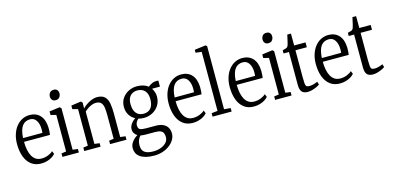

<svg xmlns="http://www.w3.org/2000/svg" viewBox="-90 -1392 4559 2226"><g transform="rotate(-15 2190.0 -279.0)"><path d="M247.5 11Q178 11 130.2 -25.8Q82.5 -62.5 58.2 -128Q34 -193.5 34 -279Q34 -343 51.2 -396Q68.5 -449 99.2 -487.5Q130 -526 171.5 -546.8Q213 -567.5 261 -567.5Q338.5 -567.5 385.5 -517.5Q432.5 -467.5 436 -370Q436 -339 434.8 -319.2Q433.5 -299.5 430.5 -283.5H119Q119.5 -229 128.5 -185Q137.5 -141 155.8 -109.2Q174 -77.5 201.5 -60.8Q229 -44 267 -44Q310.5 -44 348 -59.5Q385.5 -75 405 -95L420 -59Q404 -39.5 378.2 -23.8Q352.5 -8 319.2 1.5Q286 11 247.5 11ZM119.5 -328.5 352 -329Q353 -341.5 353.5 -352Q354 -362.5 354 -373Q354 -435 328.2 -476.5Q302.5 -518 254 -518Q225.5 -518 202 -508Q178.5 -498 161 -475.8Q143.5 -453.5 133 -417.2Q122.5 -381 119.5 -328.5Z M504 0V-41.5L561.5 -49.5V-488L496.5 -505V-547.5L619 -564H621.5L639.5 -548.5V-49.5L701.5 -41.5V0ZM599 -655Q572 -655 558 -671.5Q544 -688 544 -712.5Q544 -737.5 559.2 -757.8Q574.5 -778 606 -778H607Q634 -778 648 -761.8Q662 -745.5 662 -720.5Q662 -696 646.8 -675.5Q631.5 -655 600 -655Z M822.5 -49.5V-488L758 -505V-547.5L872.5 -564H876L893 -548.5V-504.5L892 -477Q911 -497.5 940.2 -518Q969.5 -538.5 1003.2 -552Q1037 -565.5 1067.5 -565.5Q1132 -565.5 1162.2 -534.8Q1192.5 -504 1201.5 -451.2Q1210.5 -398.5 1210.5 -332V-49L1273 -41.5V0H1076V-41.5L1132 -49V-335Q1132 -382 1127 -420.8Q1122 -459.5 1102.5 -482.2Q1083 -505 1038.5 -505Q1014.5 -505 989.2 -495Q964 -485 941 -469.2Q918 -453.5 901 -437.5V-49.5L962 -41.5V0H766V-41.5Z M1538.5 261.5Q1480 261.5 1438 250.5Q1396 239.5 1369 219.5Q1342 199.5 1329.5 173.2Q1317 147 1317 116.5Q1317 84 1331.2 57.8Q1345.5 31.5 1367 12Q1388.5 -7.5 1409 -19.5Q1388.5 -31 1374.8 -51.5Q1361 -72 1361 -102Q1361 -124.5 1371.8 -146Q1382.5 -167.5 1399.8 -185.5Q1417 -203.5 1436 -214.5Q1393.5 -236.5 1367.8 -277Q1342 -317.5 1342 -374.5Q1342 -435 1372 -478.2Q1402 -521.5 1448.8 -544.5Q1495.5 -567.5 1546 -567.5Q1589 -567.5 1623.2 -557.2Q1657.5 -547 1683 -526.5Q1693 -536.5 1720.8 -552Q1748.5 -567.5 1779.5 -567.5H1807V-494H1712.5Q1721 -481.5 1728 -465.8Q1735 -450 1739.5 -431.8Q1744 -413.5 1744 -393.5Q1744 -332 1715 -286.8Q1686 -241.5 1638.5 -216.5Q1591 -191.5 1535.5 -191.5Q1517 -191.5 1501.2 -193.8Q1485.5 -196 1469.5 -200.5Q1453 -187 1442.5 -168.5Q1432 -150 1432 -130.5Q1432 -92 1453 -80.5Q1474 -69 1529 -69H1642Q1696 -69 1731 -52.2Q1766 -35.5 1783.5 -5Q1801 25.5 1801 66Q1801 104.5 1780.5 139.5Q1760 174.5 1724 202.2Q1688 230 1640.5 245.8Q1593 261.5 1538.5 261.5ZM1544 211.5Q1589.5 211.5 1630.5 196.5Q1671.5 181.5 1697 153.8Q1722.5 126 1722.5 89Q1722.5 61.5 1714.2 41.5Q1706 21.5 1683 10.8Q1660 0 1616.5 0H1511Q1492.5 0 1474.8 -1.2Q1457 -2.5 1442 -5.5Q1423.5 13.5 1412.5 40.5Q1401.5 67.5 1401.5 103.5Q1401.5 136 1413.8 160.2Q1426 184.5 1457.2 198Q1488.5 211.5 1544 211.5ZM1544 -239.5Q1601 -239.5 1631.5 -276Q1662 -312.5 1662 -383Q1662 -429.5 1646.5 -459.8Q1631 -490 1603.8 -504.8Q1576.5 -519.5 1540.5 -519.5Q1509 -519.5 1482.8 -506Q1456.5 -492.5 1440.5 -462.8Q1424.5 -433 1424.5 -385Q1424.5 -343.5 1437 -310.8Q1449.5 -278 1476 -258.8Q1502.5 -239.5 1544 -239.5Z M2067 11Q1997.5 11 1949.8 -25.8Q1902 -62.5 1877.8 -128Q1853.5 -193.5 1853.5 -279Q1853.5 -343 1870.8 -396Q1888 -449 1918.8 -487.5Q1949.5 -526 1991 -546.8Q2032.5 -567.5 2080.5 -567.5Q2158 -567.5 2205 -517.5Q2252 -467.5 2255.5 -370Q2255.5 -339 2254.2 -319.2Q2253 -299.5 2250 -283.5H1938.5Q1939 -229 1948 -185Q1957 -141 1975.2 -109.2Q1993.5 -77.5 2021 -60.8Q2048.5 -44 2086.5 -44Q2130 -44 2167.5 -59.5Q2205 -75 2224.5 -95L2239.5 -59Q2223.5 -39.5 2197.8 -23.8Q2172 -8 2138.8 1.5Q2105.5 11 2067 11ZM1939 -328.5 2171.5 -329Q2172.5 -341.5 2173 -352Q2173.5 -362.5 2173.5 -373Q2173.5 -435 2147.8 -476.5Q2122 -518 2073.5 -518Q2045 -518 2021.5 -508Q1998 -498 1980.5 -475.8Q1963 -453.5 1952.5 -417.2Q1942 -381 1939 -328.5Z M2379 -49.5V-758L2307.5 -767V-802L2438.5 -819H2440L2457 -806.5V-48.5L2535 -41.5V0H2306V-41.5Z M2800.5 11Q2731 11 2683.2 -25.8Q2635.5 -62.5 2611.2 -128Q2587 -193.5 2587 -279Q2587 -343 2604.2 -396Q2621.5 -449 2652.2 -487.5Q2683 -526 2724.5 -546.8Q2766 -567.5 2814 -567.5Q2891.5 -567.5 2938.5 -517.5Q2985.5 -467.5 2989 -370Q2989 -339 2987.8 -319.2Q2986.5 -299.5 2983.5 -283.5H2672Q2672.5 -229 2681.5 -185Q2690.5 -141 2708.8 -109.2Q2727 -77.5 2754.5 -60.8Q2782 -44 2820 -44Q2863.5 -44 2901 -59.5Q2938.5 -75 2958 -95L2973 -59Q2957 -39.5 2931.2 -23.8Q2905.5 -8 2872.2 1.5Q2839 11 2800.5 11ZM2672.5 -328.5 2905 -329Q2906 -341.5 2906.5 -352Q2907 -362.5 2907 -373Q2907 -435 2881.2 -476.5Q2855.5 -518 2807 -518Q2778.5 -518 2755 -508Q2731.5 -498 2714 -475.8Q2696.5 -453.5 2686 -417.2Q2675.5 -381 2672.5 -328.5Z M3057 0V-41.5L3114.5 -49.5V-488L3049.5 -505V-547.5L3172 -564H3174.5L3192.5 -548.5V-49.5L3254.5 -41.5V0ZM3152 -655Q3125 -655 3111 -671.5Q3097 -688 3097 -712.5Q3097 -737.5 3112.2 -757.8Q3127.5 -778 3159 -778H3160Q3187 -778 3201 -761.8Q3215 -745.5 3215 -720.5Q3215 -696 3199.8 -675.5Q3184.5 -655 3153 -655Z M3449 9Q3400 9 3377.8 -16.5Q3355.5 -42 3355.5 -101.5V-494.5H3291V-533Q3299.5 -535.5 3309.8 -538Q3320 -540.5 3329 -543.2Q3338 -546 3342 -548.5Q3346.5 -551.5 3350 -555.5Q3353.5 -559.5 3356.5 -565.2Q3359.5 -571 3362 -579.5Q3366 -591.5 3371.5 -615.5Q3377 -639.5 3382 -662.5Q3387 -685.5 3389 -695H3433L3433.5 -552.5H3570V-494.5H3433.5V-168Q3433.5 -120.5 3436 -95.5Q3438.5 -70.5 3449.2 -61.2Q3460 -52 3485 -52Q3510 -52 3539.2 -60.8Q3568.5 -69.5 3582.5 -77.5L3594.5 -41.5Q3582 -30.5 3557 -19Q3532 -7.5 3503 0.8Q3474 9 3449 9Z M3833.5 11Q3764 11 3716.2 -25.8Q3668.5 -62.5 3644.2 -128Q3620 -193.5 3620 -279Q3620 -343 3637.2 -396Q3654.5 -449 3685.2 -487.5Q3716 -526 3757.5 -546.8Q3799 -567.5 3847 -567.5Q3924.5 -567.5 3971.5 -517.5Q4018.5 -467.5 4022 -370Q4022 -339 4020.8 -319.2Q4019.5 -299.5 4016.5 -283.5H3705Q3705.5 -229 3714.5 -185Q3723.5 -141 3741.8 -109.2Q3760 -77.5 3787.5 -60.8Q3815 -44 3853 -44Q3896.5 -44 3934 -59.5Q3971.5 -75 3991 -95L4006 -59Q3990 -39.5 3964.2 -23.8Q3938.5 -8 3905.2 1.5Q3872 11 3833.5 11ZM3705.5 -328.5 3938 -329Q3939 -341.5 3939.5 -352Q3940 -362.5 3940 -373Q3940 -435 3914.2 -476.5Q3888.5 -518 3840 -518Q3811.5 -518 3788 -508Q3764.5 -498 3747 -475.8Q3729.5 -453.5 3719 -417.2Q3708.5 -381 3705.5 -328.5Z M4231 9Q4182 9 4159.8 -16.5Q4137.5 -42 4137.5 -101.5V-494.5H4073V-533Q4081.5 -535.5 4091.8 -538Q4102 -540.5 4111 -543.2Q4120 -546 4124 -548.5Q4128.5 -551.5 4132 -555.5Q4135.5 -559.5 4138.5 -565.2Q4141.5 -571 4144 -579.5Q4148 -591.5 4153.5 -615.5Q4159 -639.5 4164 -662.5Q4169 -685.5 4171 -695H4215L4215.5 -552.5H4352V-494.5H4215.5V-168Q4215.5 -120.5 4218 -95.5Q4220.5 -70.5 4231.2 -61.2Q4242 -52 4267 -52Q4292 -52 4321.2 -60.8Q4350.5 -69.5 4364.5 -77.5L4376.5 -41.5Q4364 -30.5 4339 -19Q4314 -7.5 4285 0.8Q4256 9 4231 9Z"/></g></svg>

Font: Merriweather 24pt SemiCondensed Light
Style: Regular
Weight: 300
Width: 4
Designer: Eben Sorkin
Foundry: Eben Sorkin
Version: Version 2.100